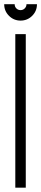

<svg xmlns="http://www.w3.org/2000/svg" viewBox="-42 -873 192 893"><path d="M129.9 -853.4Q129.9 -821.7 107.7 -799.5Q85.4 -777.2 53.7 -777.2Q22.1 -777.2 -0.2 -799.5Q-22.5 -821.7 -22.5 -853.4H26.2Q26.2 -841.7 34.2 -833.8Q42.1 -825.9 53.7 -825.9Q65 -825.9 73.1 -834Q81.2 -842.1 81.2 -853.4ZM77.9 0H29.2V-714.3H77.9Z"/></svg>

Font: Marapfhont
Style: Book
Weight: 400
Version: Version 0.15